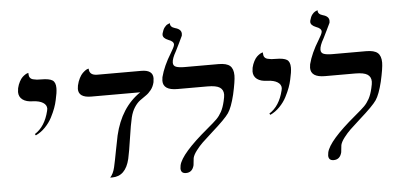

<svg xmlns="http://www.w3.org/2000/svg" viewBox="-51 -850 2030 965"><g transform="rotate(-5 964.0 -367.5)"><path d="M115.2 -243.2 110.8 -250Q163.1 -282.7 182.1 -360.8Q184.1 -368.7 184.1 -372.1Q184.1 -391.1 166 -402.3Q147.9 -413.6 116.2 -415Q82 -415.5 63.5 -429.4Q44.9 -443.4 44.9 -467.8Q44.9 -473.1 46.9 -486.8Q51.3 -505.4 59.1 -519.8Q66.9 -534.2 74.5 -541.3Q82 -548.3 89.1 -552.7Q96.2 -557.1 100.6 -558.1L105 -559.1V-554.2Q105 -542.5 110.1 -535.2Q115.2 -527.8 126.2 -525.1Q137.2 -522.5 145 -521.7Q152.8 -521 167 -521Q206.5 -521 222.7 -510.7Q238.8 -500.5 238.8 -471.2Q238.8 -448.2 230 -411.1Q226.1 -392.1 218.5 -371.3Q210.9 -350.6 197.8 -325.2Q184.6 -299.8 163.1 -277.6Q141.6 -255.4 115.2 -243.2Z M603.5 -291Q595.2 -256.3 585.2 -188Q575.2 -119.6 567.4 -85Q546.9 1 479.5 1H468.8Q485.4 -17.1 492.7 -48.8Q500 -80.6 509.5 -132.1Q519 -183.6 524.4 -207Q557.1 -346.2 656.7 -413.1H409.7Q345.7 -413.1 345.7 -457Q345.7 -462.4 347.7 -474.1Q352.5 -495.1 360.8 -511Q369.1 -526.9 377.2 -534.7Q385.3 -542.5 392.3 -547.4Q399.4 -552.2 404.3 -553.2L408.7 -554.2Q408.7 -520 449.7 -520H671.4Q729.5 -520 729.5 -478Q729.5 -471.7 727.5 -458Q722.2 -435.5 709.7 -419.7Q697.3 -403.8 682.6 -394Q668 -384.3 652.8 -373Q637.7 -361.8 624.3 -341.3Q610.8 -320.8 603.5 -291Z M852.5 -602.1Q832.5 -567.4 832.5 -546.9Q832.5 -530.8 847.2 -525.4Q861.8 -520 890.6 -520H1060.5Q1101.6 -520 1118.7 -504.9Q1135.7 -489.7 1135.7 -456.1Q1135.7 -428.2 1120.6 -360.8Q1105 -296.9 1086.4 -269.8Q1067.9 -242.7 999.5 -182.1Q964.4 -150.4 948 -134.8Q931.6 -119.1 915.5 -98.1Q899.4 -77.1 895.5 -61Q894 -52.7 893.3 -41.3Q892.6 -29.8 891.6 -24.9Q882.8 11.2 850.6 11.2Q824.7 11.2 824.7 -14.2Q824.7 -18.1 826.7 -29.8Q839.8 -87.4 976.6 -201.2Q1011.2 -230 1025.9 -244.6Q1040.5 -259.3 1051.8 -279.8Q1063 -300.3 1070.3 -332Q1075.7 -354.5 1075.7 -365.2Q1075.7 -389.2 1057.9 -401.1Q1040 -413.1 995.6 -413.1H843.8Q772.5 -413.1 772.5 -460.9Q772.5 -467.3 774.4 -479Q788.6 -534.2 827.6 -597.2Q843.8 -624 845.7 -632.8Q846.7 -634.8 846.7 -638.2Q846.7 -653.8 820.3 -663.1Q793.5 -673.8 793.5 -690.9Q793.5 -691.9 793.9 -694.3Q794.4 -696.8 794.4 -698.2Q796.9 -707.5 800.3 -715.1Q803.7 -722.7 807.4 -727.3Q811 -731.9 814.9 -735.6Q818.8 -739.3 822.5 -741Q826.2 -742.7 828.9 -743.9Q831.5 -745.1 833.5 -745.6L835.4 -746.1Q833.5 -726.6 859.4 -719.2Q890.6 -710.9 890.6 -688Q890.6 -682.1 889.6 -678.2Q888.7 -675.8 872.3 -642.1Q856 -608.4 852.5 -602.1Z M1298.3 -243.2 1293.9 -250Q1346.2 -282.7 1365.2 -360.8Q1367.2 -368.7 1367.2 -372.1Q1367.2 -391.1 1349.1 -402.3Q1331.1 -413.6 1299.3 -415Q1265.1 -415.5 1246.6 -429.4Q1228 -443.4 1228 -467.8Q1228 -473.1 1230 -486.8Q1234.4 -505.4 1242.2 -519.8Q1250 -534.2 1257.6 -541.3Q1265.1 -548.3 1272.2 -552.7Q1279.3 -557.1 1283.7 -558.1L1288.1 -559.1V-554.2Q1288.1 -542.5 1293.2 -535.2Q1298.3 -527.8 1309.3 -525.1Q1320.3 -522.5 1328.1 -521.7Q1335.9 -521 1350.1 -521Q1389.6 -521 1405.8 -510.7Q1421.9 -500.5 1421.9 -471.2Q1421.9 -448.2 1413.1 -411.1Q1409.2 -392.1 1401.6 -371.3Q1394 -350.6 1380.9 -325.2Q1367.7 -299.8 1346.2 -277.6Q1324.7 -255.4 1298.3 -243.2Z M1597.7 -602.1Q1577.6 -567.4 1577.6 -546.9Q1577.6 -530.8 1592.3 -525.4Q1606.9 -520 1635.7 -520H1805.7Q1846.7 -520 1863.8 -504.9Q1880.9 -489.7 1880.9 -456.1Q1880.9 -428.2 1865.7 -360.8Q1850.1 -296.9 1831.5 -269.8Q1813 -242.7 1744.6 -182.1Q1709.5 -150.4 1693.1 -134.8Q1676.8 -119.1 1660.6 -98.1Q1644.5 -77.1 1640.6 -61Q1639.2 -52.7 1638.4 -41.3Q1637.7 -29.8 1636.7 -24.9Q1627.9 11.2 1595.7 11.2Q1569.8 11.2 1569.8 -14.2Q1569.8 -18.1 1571.8 -29.8Q1585 -87.4 1721.7 -201.2Q1756.3 -230 1771 -244.6Q1785.6 -259.3 1796.9 -279.8Q1808.1 -300.3 1815.4 -332Q1820.8 -354.5 1820.8 -365.2Q1820.8 -389.2 1803 -401.1Q1785.2 -413.1 1740.7 -413.1H1588.9Q1517.6 -413.1 1517.6 -460.9Q1517.6 -467.3 1519.5 -479Q1533.7 -534.2 1572.8 -597.2Q1588.9 -624 1590.8 -632.8Q1591.8 -634.8 1591.8 -638.2Q1591.8 -653.8 1565.4 -663.1Q1538.6 -673.8 1538.6 -690.9Q1538.6 -691.9 1539.1 -694.3Q1539.6 -696.8 1539.6 -698.2Q1542 -707.5 1545.4 -715.1Q1548.8 -722.7 1552.5 -727.3Q1556.2 -731.9 1560.1 -735.6Q1564 -739.3 1567.6 -741Q1571.3 -742.7 1574 -743.9Q1576.7 -745.1 1578.6 -745.6L1580.6 -746.1Q1578.6 -726.6 1604.5 -719.2Q1635.7 -710.9 1635.7 -688Q1635.7 -682.1 1634.8 -678.2Q1633.8 -675.8 1617.4 -642.1Q1601.1 -608.4 1597.7 -602.1Z"/></g></svg>

Font: Common Serif
Style: Italic
Weight: 400
Italic angle: -12°
Designer: Philipp H. Poll, Khaled Hosny
Foundry: Stefan Peev, Context Ltd.
Version: Version 1.026